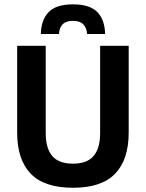

<svg xmlns="http://www.w3.org/2000/svg" viewBox="-20 -850 672 884"><path d="M316 14.5Q184 14.5 121.5 -50.2Q59 -115 59 -239.5V-639H190.5V-236.5Q190.5 -168 220.2 -132.2Q250 -96.5 316 -96.5Q381.5 -96.5 411.2 -132.2Q441 -168 441 -236.5V-639H572.5V-239.5Q572.5 -115 510 -50.2Q447.5 14.5 316 14.5ZM316 -830Q393.5 -830 428 -794.5Q462.5 -759 464 -693.5H381Q379 -722.5 363.2 -738.2Q347.5 -754 316 -754Q284 -754 268.5 -738.2Q253 -722.5 251.5 -693.5H168Q169.5 -759 204.2 -794.5Q239 -830 316 -830Z"/></svg>

Font: Anek Latin SemiBold
Style: Regular
Weight: 600
Designer: Yesha Goshar
Foundry: Ek Type
Version: Version 1.003